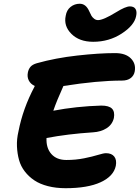

<svg xmlns="http://www.w3.org/2000/svg" viewBox="-20 -993 745 1020"><path d="M475.1 -771Q401.4 -771 359.4 -813Q317.4 -855 329.1 -909.2Q334 -939.5 355 -956.3Q376 -973.1 403.8 -973.1Q436.5 -973.1 454.1 -933.1Q460.9 -917.5 465.8 -909.2Q470.7 -900.9 480 -893.6Q489.3 -886.2 501 -886.2Q528.8 -886.2 597.2 -928.2Q647 -959 669.9 -959Q691.4 -959 700 -945.3Q708.5 -931.6 703.1 -907.2Q693.4 -857.9 626.2 -814.5Q559.1 -771 475.1 -771ZM328.1 6.8Q276.9 6.8 234.4 -4.2Q191.9 -15.1 162.4 -34.9Q132.8 -54.7 111.6 -82.3Q90.3 -109.9 81.1 -143.3Q71.8 -176.8 70.1 -215.3Q68.4 -253.9 78.1 -294.9Q101.6 -416.5 163.1 -532.2Q163.1 -534.2 165 -536.1Q142.6 -546.4 133.1 -565.2Q123.5 -584 127.9 -606.9Q131.3 -625.5 141.8 -637.9Q152.3 -650.4 175.8 -657.2Q275.4 -685.1 390.9 -698Q506.3 -710.9 591.8 -710.9Q647 -710.9 675 -682.9Q703.1 -654.8 695.8 -613.8Q691.9 -591.8 674.6 -578.4Q657.2 -564.9 627.9 -564.9Q499 -564.9 316.9 -536.1Q281.2 -457.5 263.2 -404.8Q385.3 -428.2 518.1 -432.1Q559.1 -432.1 575 -415.8Q590.8 -399.4 585 -366.2Q576.7 -331.1 546.4 -311.8Q516.1 -292.5 474.1 -290Q339.8 -281.2 227.1 -259.8Q224.6 -207 252.7 -175Q280.8 -143.1 333 -143.1Q382.8 -143.1 427.2 -152.1Q471.7 -161.1 501 -170.2Q530.3 -179.2 543 -179.2Q573.2 -179.2 587.2 -161.1Q601.1 -143.1 595.2 -111.8Q583.5 -56.6 514.6 -24.9Q445.8 6.8 328.1 6.8Z"/></svg>

Font: Shantell Sans Normal
Style: Bold Italic
Weight: 700
Italic angle: -11.31°
Designer: Stephen Nixon, Anya Danilova, Shantell Martin
Foundry: Arrow Type
Version: Version 1.006;[559af2be0]